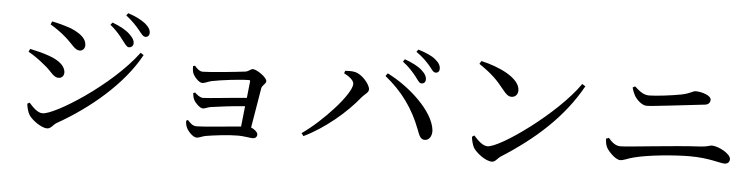

<svg xmlns="http://www.w3.org/2000/svg" viewBox="-48 -1040 5076 1297"><g transform="rotate(5 2490.0 -391.5)"><path d="M754 -618C774 -593 785 -574 800 -574C817 -574 830 -586 830 -604C830 -623 820 -640 796 -663C771 -688 728 -711 676 -731L663 -715C707 -679 734 -645 754 -618ZM855 -699C876 -674 888 -654 905 -654C921 -654 932 -665 932 -683C932 -704 920 -723 895 -744C869 -765 829 -786 776 -803L764 -787C810 -751 834 -724 855 -699ZM260 -682C289 -665 330 -638 365 -607C418 -562 437 -523 471 -523C492 -523 506 -541 506 -561C506 -605 468 -638 400 -667C352 -684 305 -696 269 -703ZM883 -544C706 -307 339 -79 258 -79C223 -79 191 -114 165 -143L150 -135C151 -116 160 -78 173 -58C197 -23 261 20 296 20C324 20 335 -8 359 -22C579 -146 795 -329 904 -530ZM128 -485C166 -464 201 -439 242 -405C292 -366 309 -327 344 -327C370 -327 381 -347 381 -365C381 -410 334 -447 270 -469C223 -486 184 -495 137 -505Z M1240 -120 1229 -113C1229 -96 1233 -79 1238 -69C1246 -48 1282 -6 1309 -6C1324 -6 1345 -17 1366 -22C1424 -32 1523 -44 1588 -44C1625 -44 1670 -35 1688 -35C1703 -35 1716 -45 1716 -63C1716 -77 1694 -97 1670 -106L1715 -375C1719 -399 1745 -407 1745 -426C1745 -453 1674 -500 1649 -500C1631 -500 1624 -483 1598 -479C1553 -473 1362 -453 1312 -453C1289 -453 1272 -471 1256 -489L1243 -485C1243 -472 1244 -456 1248 -442C1254 -420 1290 -377 1315 -377C1332 -377 1351 -389 1376 -395C1444 -409 1572 -424 1628 -424C1634 -424 1637 -422 1636 -416L1624 -303C1528 -296 1361 -277 1330 -277C1308 -277 1289 -293 1272 -309L1260 -303C1261 -289 1265 -271 1271 -259C1281 -239 1313 -206 1334 -206C1349 -206 1362 -216 1386 -220C1440 -228 1534 -240 1617 -246L1602 -107C1515 -100 1351 -82 1302 -82C1274 -82 1258 -101 1240 -120Z M2745 -548C2764 -523 2775 -503 2790 -503C2807 -503 2818 -514 2818 -532C2818 -552 2809 -569 2785 -591C2759 -616 2717 -637 2665 -656L2653 -639C2697 -606 2724 -574 2745 -548ZM2831 -629C2851 -605 2862 -584 2879 -584C2895 -584 2905 -594 2905 -612C2905 -633 2895 -652 2868 -674C2844 -695 2802 -713 2750 -729L2738 -713C2785 -680 2809 -654 2831 -629ZM2264 -526C2294 -511 2332 -485 2332 -460C2332 -390 2150 -193 2013 -98L2027 -79C2168 -147 2308 -265 2397 -376C2417 -399 2441 -410 2441 -431C2441 -465 2384 -532 2335 -541C2312 -546 2287 -544 2270 -543ZM2846 -125C2874 -125 2895 -154 2892 -194C2879 -322 2709 -476 2558 -551L2544 -532C2663 -436 2740 -328 2792 -191C2808 -148 2817 -125 2846 -125Z M3181 -689 3169 -669C3260 -607 3294 -571 3342 -511C3367 -479 3383 -466 3404 -466C3429 -466 3447 -485 3447 -512C3447 -597 3302 -662 3181 -689ZM3873 -594C3730 -386 3357 -119 3271 -119C3238 -119 3205 -153 3177 -184L3162 -174C3163 -154 3172 -120 3182 -101C3203 -68 3266 -18 3310 -18C3334 -18 3346 -45 3369 -59C3591 -200 3776 -365 3895 -580Z M4709 -527C4734 -529 4746 -544 4746 -563C4746 -592 4683 -612 4641 -612C4621 -612 4610 -595 4548 -582C4488 -570 4375 -556 4329 -556C4295 -556 4268 -574 4230 -609L4214 -600C4221 -574 4229 -556 4240 -538C4258 -513 4290 -485 4318 -485C4358 -485 4555 -510 4709 -527ZM4065 -240C4067 -212 4070 -196 4078 -181C4090 -157 4140 -104 4172 -104C4197 -104 4220 -119 4260 -129C4358 -155 4535 -171 4641 -171C4768 -171 4847 -142 4876 -142C4898 -142 4911 -155 4911 -175C4911 -211 4826 -256 4782 -256C4768 -256 4756 -246 4708 -243C4526 -234 4217 -197 4167 -197C4131 -197 4107 -220 4084 -247Z"/></g></svg>

Font: Noto Serif KR Medium
Style: Regular
Weight: 500
Designer: Ryoko NISHIZUKA 西塚涼子 (kana & ideographs); Frank Grießhammer (Latin, Greek & Cyrillic); Wenlong ZHANG 张文龙 (bopomofo); San
Foundry: Adobe
Version: Version 2.001;hotconv 1.1.0;makeotfexe 2.6.0